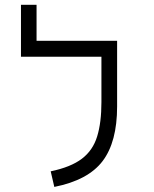

<svg xmlns="http://www.w3.org/2000/svg" viewBox="-20 -752 626 782"><path d="M393.1 -585.9H457V-318.4Q457 -173.8 397.9 -95.9Q338.9 -18.1 201.2 9.3L186.5 -54.2Q268.6 -71.3 313.5 -105.5Q358.4 -139.6 375.7 -196.3Q393.1 -252.9 393.1 -335.9V-521H65.4V-732.4H128.9V-585.9Z"/></svg>

Font: CaskaydiaCove NFP Light
Style: Regular
Weight: 300
Designer: Aaron Bell
Foundry: Saja Typeworks
Version: Version 2111.001; VTT 6.35;Nerd Fonts 3.1.1